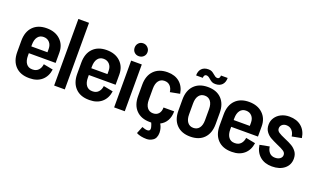

<svg xmlns="http://www.w3.org/2000/svg" viewBox="-90 -1251 3261 1967"><g transform="rotate(20 1541.0 -267.5)"><path d="M428 -223H136V-195Q136 -140 159 -109.5Q182 -79 223 -79H229Q267 -79 290.5 -103.5Q314 -128 319 -169L423 -149Q412 -71 361 -27.5Q310 16 230 16H223Q128 16 74 -40Q20 -96 20 -194V-316Q20 -415 74 -470.5Q128 -526 223 -526Q316 -526 372 -473Q428 -420 428 -334ZM312 -297V-333Q312 -377 287.5 -404Q263 -431 223 -431Q182 -431 159 -400.5Q136 -370 136 -316V-297Z M609 0H493V-726H609Z M1082 -223H790V-195Q790 -140 813 -109.5Q836 -79 877 -79H883Q921 -79 944.5 -103.5Q968 -128 973 -169L1077 -149Q1066 -71 1015 -27.5Q964 16 884 16H877Q782 16 728 -40Q674 -96 674 -194V-316Q674 -415 728 -470.5Q782 -526 877 -526Q970 -526 1026 -473Q1082 -420 1082 -334ZM966 -297V-333Q966 -377 941.5 -404Q917 -431 877 -431Q836 -431 813 -400.5Q790 -370 790 -316V-297Z M1263 0H1147V-510H1263ZM1135 -648Q1135 -678 1154.5 -698.5Q1174 -719 1204 -719Q1233 -719 1254 -698Q1275 -677 1275 -648Q1275 -618 1254.5 -598.5Q1234 -579 1204 -579Q1174 -579 1154.5 -598.5Q1135 -618 1135 -648Z M1739 -172Q1739 -113 1715.5 -71Q1692 -29 1647 -6Q1665 22 1671 61Q1673 79 1673 86Q1673 115 1663 137.5Q1653 160 1634 171Q1604 191 1568 191Q1537 191 1507.5 185Q1478 179 1457 167L1488 90Q1522 104 1545 104Q1575 104 1575 77Q1575 67 1573 61Q1566 34 1557 16H1541Q1446 16 1392 -39.5Q1338 -95 1338 -193V-317Q1338 -415 1392 -470.5Q1446 -526 1541 -526Q1621 -526 1672 -483Q1723 -440 1735 -362L1630 -342Q1625 -383 1602 -407.5Q1579 -432 1541 -432Q1500 -432 1477 -401.5Q1454 -371 1454 -316V-194Q1454 -140 1477 -109.5Q1500 -79 1541 -79Q1579 -79 1601 -103.5Q1623 -128 1623 -172Z M2183 -194Q2183 -96 2129.5 -40.5Q2076 15 1980 15Q1885 15 1831 -40.5Q1777 -96 1777 -194V-316Q1777 -414 1831 -469.5Q1885 -525 1980 -525Q2076 -525 2129.5 -469.5Q2183 -414 2183 -316ZM2067 -315Q2067 -370 2044 -400.5Q2021 -431 1980 -431Q1939 -431 1916 -400.5Q1893 -370 1893 -315V-195Q1893 -141 1916 -110.5Q1939 -80 1980 -80Q2021 -80 2044 -110Q2067 -140 2067 -195ZM2137 -681Q2137 -633 2111 -606Q2085 -579 2038 -579Q2015 -579 2000.5 -586.5Q1986 -594 1969 -609Q1957 -620 1946.5 -626Q1936 -632 1923 -632Q1911 -632 1904 -622Q1897 -612 1897 -595H1824Q1824 -643 1850 -670Q1876 -697 1923 -697Q1946 -697 1960.5 -689.5Q1975 -682 1992 -667Q2004 -656 2014.5 -650Q2025 -644 2038 -644Q2050 -644 2057 -654Q2064 -664 2064 -681Z M2634 -223H2342V-195Q2342 -140 2365 -109.5Q2388 -79 2429 -79H2435Q2473 -79 2496.5 -103.5Q2520 -128 2525 -169L2629 -149Q2618 -71 2567 -27.5Q2516 16 2436 16H2429Q2334 16 2280 -40Q2226 -96 2226 -194V-316Q2226 -415 2280 -470.5Q2334 -526 2429 -526Q2522 -526 2578 -473Q2634 -420 2634 -334ZM2518 -297V-333Q2518 -377 2493.5 -404Q2469 -431 2429 -431Q2388 -431 2365 -400.5Q2342 -370 2342 -316V-297Z M2902 -297Q2950 -277 2981.5 -258.5Q3013 -240 3035 -210Q3057 -180 3057 -135Q3057 -67 3006 -25.5Q2955 16 2871 16Q2791 16 2740 -27.5Q2689 -71 2677 -149L2782 -169Q2787 -128 2810 -103.5Q2833 -79 2871 -79Q2904 -79 2925 -94.5Q2946 -110 2946 -135Q2946 -160 2922.5 -176Q2899 -192 2849 -213Q2800 -235 2769 -252.5Q2738 -270 2716 -300.5Q2694 -331 2694 -375Q2694 -418 2717 -452.5Q2740 -487 2779.5 -506.5Q2819 -526 2868 -526H2869Q2949 -526 3000 -483Q3051 -440 3062 -362L2958 -342Q2953 -383 2929.5 -407.5Q2906 -432 2869 -432Q2841 -432 2823 -416Q2805 -400 2805 -375Q2805 -350 2828.5 -334Q2852 -318 2902 -297Z"/></g></svg>

Font: Akshar Medium
Style: Regular
Weight: 500
Designer: Tall Chai
Foundry: Tall Chai
Version: Version 1.000